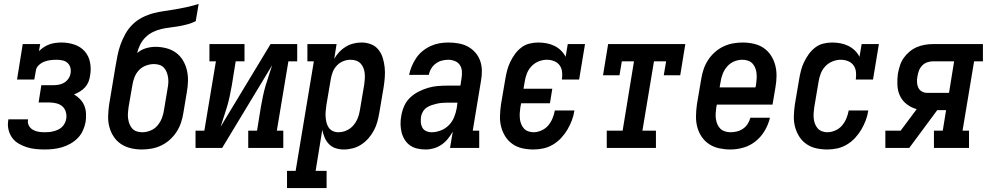

<svg xmlns="http://www.w3.org/2000/svg" viewBox="-20 -755 5040 980"><path d="M208 8Q184 8 160.5 5.5Q137 3 115.5 -4Q94 -11 74.5 -22.5Q55 -34 42 -52Q29 -70 23.5 -93Q18 -116 22 -139Q22 -141 22 -142.5Q22 -144 23 -146H123Q123 -145 123 -144.5Q123 -144 123 -143Q120 -127 127.5 -113.5Q135 -100 148 -92.5Q161 -85 176.5 -82.5Q192 -80 208 -80Q220 -80 231 -81Q242 -82 253.5 -85Q265 -88 276 -93Q287 -98 296 -106.5Q305 -115 310.5 -126Q316 -137 318 -148Q321 -166 316 -183.5Q311 -201 298.5 -212Q286 -223 268 -227.5Q250 -232 232 -232H177L191 -320H247Q261 -320 276 -322Q291 -324 305 -331.5Q319 -339 328.5 -352.5Q338 -366 340 -380Q343 -396 339 -410.5Q335 -425 324 -434.5Q313 -444 298 -447Q283 -450 268 -450Q252 -450 236.5 -448Q221 -446 205.5 -440Q190 -434 177.5 -422Q165 -410 163 -394L155 -349H67L96 -530H185L179 -494Q191 -506 205 -515Q219 -524 233.5 -529Q248 -534 263.5 -536Q279 -538 294 -538Q328 -538 359.5 -527.5Q391 -517 412 -493.5Q433 -470 439.5 -437Q446 -404 440 -370Q438 -354 432 -338.5Q426 -323 414.5 -310Q403 -297 388 -288Q373 -279 358 -273Q375 -263 389 -248.5Q403 -234 410.5 -215.5Q418 -197 419 -175.5Q420 -154 417 -133Q413 -111 403.5 -89.5Q394 -68 377.5 -51Q361 -34 340 -22Q319 -10 297 -3.5Q275 3 252.5 5.5Q230 8 208 8Z M704 8Q675 8 647.5 1.5Q620 -5 597.5 -20Q575 -35 560 -58Q545 -81 538 -108Q531 -135 532 -164Q533 -193 537 -221L555 -329Q559 -350 562 -371Q565 -392 569 -413Q574 -442 579.5 -470.5Q585 -499 595 -527Q605 -555 620 -582Q635 -609 657 -630.5Q679 -652 706.5 -666Q734 -680 763 -687.5Q792 -695 821 -699Q850 -703 879 -708Q908 -713 937 -719.5Q966 -726 994 -735L979 -647Q959 -637 937 -631Q915 -625 892.5 -621Q870 -617 848 -614.5Q826 -612 804 -607Q782 -602 760.5 -591.5Q739 -581 722.5 -564.5Q706 -548 695.5 -527Q685 -506 680 -484Q699 -501 724 -508.5Q749 -516 773 -516Q801 -516 828.5 -509Q856 -502 877.5 -486.5Q899 -471 913 -448Q927 -425 933.5 -398.5Q940 -372 939.5 -343.5Q939 -315 934 -287L916 -179Q912 -154 904 -129.5Q896 -105 881.5 -82.5Q867 -60 847 -42Q827 -24 803 -12.5Q779 -1 754 3.5Q729 8 704 8ZM706 -80Q727 -80 748 -88.5Q769 -97 783.5 -114Q798 -131 806 -151.5Q814 -172 817 -193L835 -301Q838 -316 839 -330.5Q840 -345 838 -359Q836 -373 831 -386Q826 -399 817 -409Q808 -419 794.5 -423.5Q781 -428 766 -428Q746 -428 725.5 -420.5Q705 -413 690 -397.5Q675 -382 667 -362Q659 -342 656 -322L636 -207Q634 -192 633 -177.5Q632 -163 634 -149Q636 -135 641 -122Q646 -109 655 -99Q664 -89 677.5 -84.5Q691 -80 706 -80Z M978 0V-88H1023L1082 -442H1049V-530H1228V-442H1183L1163 -318Q1158 -291 1152.5 -264.5Q1147 -238 1139.5 -212.5Q1132 -187 1123 -160.5Q1114 -134 1106 -108L1361 -530H1497V-442H1452L1393 -88H1426V0H1247V-88H1292L1312 -212Q1317 -239 1322.5 -265.5Q1328 -292 1335.5 -317.5Q1343 -343 1352 -369.5Q1361 -396 1369 -422L1114 0Z M1445 205V117H1489L1582 -442H1549V-530H1698L1686 -455Q1697 -474 1712 -490Q1727 -506 1745.5 -517Q1764 -528 1784.5 -533Q1805 -538 1825 -538Q1851 -538 1874 -529Q1897 -520 1912 -501Q1927 -482 1934 -458.5Q1941 -435 1943.5 -410.5Q1946 -386 1944 -360Q1942 -334 1938 -309L1916 -179Q1912 -156 1906 -133.5Q1900 -111 1888.5 -89.5Q1877 -68 1861 -49.5Q1845 -31 1824.5 -17.5Q1804 -4 1781 2Q1758 8 1735 8Q1713 8 1693 1.5Q1673 -5 1659 -19.5Q1645 -34 1637 -53Q1629 -72 1625 -92L1591 117H1647V205ZM1707 -80Q1728 -80 1748.5 -89Q1769 -98 1783.5 -115Q1798 -132 1806 -152Q1814 -172 1817 -193L1839 -323Q1841 -337 1842 -352Q1843 -367 1841.5 -381Q1840 -395 1835 -408Q1830 -421 1820.5 -431Q1811 -441 1797.5 -445.5Q1784 -450 1769 -450Q1750 -450 1731.5 -442.5Q1713 -435 1699 -420Q1685 -405 1678 -386.5Q1671 -368 1668 -349L1646 -219Q1644 -204 1642.5 -188.5Q1641 -173 1642 -158.5Q1643 -144 1646.5 -129.5Q1650 -115 1658 -103.5Q1666 -92 1679 -86Q1692 -80 1707 -80Z M2153 8Q2153 8 2153 8Q2153 8 2153 8Q2131 8 2110.5 3.5Q2090 -1 2073.5 -12.5Q2057 -24 2046 -41.5Q2035 -59 2030 -78.5Q2025 -98 2024.5 -120Q2024 -142 2028 -163Q2032 -188 2042.5 -212.5Q2053 -237 2072 -255.5Q2091 -274 2115 -286.5Q2139 -299 2164.5 -306.5Q2190 -314 2215 -316Q2240 -318 2265 -318H2330L2336 -357Q2339 -374 2337.5 -392Q2336 -410 2327 -423.5Q2318 -437 2301.5 -443.5Q2285 -450 2268 -450Q2251 -450 2234.5 -445.5Q2218 -441 2204 -430.5Q2190 -420 2181 -405Q2172 -390 2169 -373H2068Q2073 -396 2082 -417.5Q2091 -439 2104.5 -459Q2118 -479 2137 -494.5Q2156 -510 2178 -520Q2200 -530 2222.5 -534Q2245 -538 2268 -538Q2294 -538 2320 -533.5Q2346 -529 2367.5 -517.5Q2389 -506 2405.5 -487.5Q2422 -469 2430.5 -445.5Q2439 -422 2439.5 -395.5Q2440 -369 2435 -342L2393 -88H2426V0H2277L2291 -83Q2280 -64 2266 -46.5Q2252 -29 2233.5 -16.5Q2215 -4 2194.5 2Q2174 8 2153 8ZM2183 -80Q2206 -80 2229.5 -89Q2253 -98 2270.5 -115.5Q2288 -133 2297.5 -156Q2307 -179 2311 -202L2315 -231H2265Q2251 -231 2237.5 -230Q2224 -229 2210.5 -226Q2197 -223 2183.5 -218.5Q2170 -214 2158 -206Q2146 -198 2138.5 -185Q2131 -172 2129 -159Q2127 -145 2128 -130.5Q2129 -116 2135.5 -104Q2142 -92 2155 -86Q2168 -80 2183 -80Z M2703 8Q2674 8 2646.5 2Q2619 -4 2596.5 -19.5Q2574 -35 2559.5 -58Q2545 -81 2538 -107.5Q2531 -134 2532 -163.5Q2533 -193 2537 -221L2559 -351Q2563 -374 2568.5 -395.5Q2574 -417 2584 -438Q2594 -459 2608 -478.5Q2622 -498 2641 -512.5Q2660 -527 2682.5 -532.5Q2705 -538 2727 -538Q2749 -538 2770 -534Q2791 -530 2809.5 -521Q2828 -512 2843 -497.5Q2858 -483 2867 -465L2878 -530H2966L2936 -349H2848Q2851 -368 2849 -387.5Q2847 -407 2836.5 -421.5Q2826 -436 2808.5 -443Q2791 -450 2771 -450Q2750 -450 2729 -441.5Q2708 -433 2692.5 -416.5Q2677 -400 2669 -379Q2661 -358 2658 -337L2652 -302H2799L2787 -228H2640L2636 -207Q2634 -193 2633 -178.5Q2632 -164 2633.5 -149.5Q2635 -135 2640 -122.5Q2645 -110 2653.5 -100Q2662 -90 2675.5 -85Q2689 -80 2703 -80Q2723 -80 2743.5 -89Q2764 -98 2778 -114.5Q2792 -131 2800 -150.5Q2808 -170 2812 -191H2912Q2908 -165 2899 -141Q2890 -117 2876.5 -94Q2863 -71 2844.5 -51Q2826 -31 2802.5 -17Q2779 -3 2753.5 2.5Q2728 8 2703 8Z M3077 0V-88H3158L3216 -442H3154L3142 -371H3058L3084 -530H3478L3452 -371H3368L3380 -442H3318L3259 -88H3328V0Z M3708 8Q3679 8 3651 2Q3623 -4 3600 -19Q3577 -34 3561.5 -57Q3546 -80 3539 -106.5Q3532 -133 3532.5 -162.5Q3533 -192 3537 -221L3559 -351Q3563 -376 3571 -400.5Q3579 -425 3593.5 -447.5Q3608 -470 3628 -488Q3648 -506 3672 -517.5Q3696 -529 3721 -533.5Q3746 -538 3771 -538Q3800 -538 3828 -531.5Q3856 -525 3878 -510Q3900 -495 3915 -472Q3930 -449 3937 -422Q3944 -395 3943.5 -366Q3943 -337 3938 -309L3923 -221H3639L3636 -207Q3634 -192 3633 -177.5Q3632 -163 3634 -148.5Q3636 -134 3641.5 -121Q3647 -108 3656.5 -98.5Q3666 -89 3680 -84.5Q3694 -80 3708 -80Q3725 -80 3741.5 -84Q3758 -88 3772.5 -98Q3787 -108 3796.5 -123Q3806 -138 3810 -154H3910Q3902 -120 3884 -89Q3866 -58 3838 -35Q3810 -12 3776 -2Q3742 8 3708 8ZM3836 -309 3839 -323Q3841 -338 3842 -352.5Q3843 -367 3841.5 -381Q3840 -395 3835 -408Q3830 -421 3820.5 -431Q3811 -441 3797.5 -445.5Q3784 -450 3769 -450Q3748 -450 3727.5 -441.5Q3707 -433 3692 -416Q3677 -399 3669 -378.5Q3661 -358 3658 -337L3653 -309Z M4203 8Q4174 8 4146.5 2Q4119 -4 4096.5 -19.5Q4074 -35 4059.5 -58Q4045 -81 4038 -107.5Q4031 -134 4032 -163.5Q4033 -193 4037 -221L4059 -351Q4063 -374 4068.5 -395.5Q4074 -417 4084 -438Q4094 -459 4108 -478.5Q4122 -498 4141 -512.5Q4160 -527 4182.5 -532.5Q4205 -538 4227 -538Q4249 -538 4270 -534Q4291 -530 4309.5 -521Q4328 -512 4343 -497.5Q4358 -483 4367 -465L4378 -530H4466L4436 -349H4348Q4351 -368 4349 -387.5Q4347 -407 4336.5 -421.5Q4326 -436 4308.5 -443Q4291 -450 4271 -450Q4250 -450 4229 -441.5Q4208 -433 4192.5 -416.5Q4177 -400 4169 -379Q4161 -358 4158 -337L4136 -207Q4134 -193 4133 -178.5Q4132 -164 4133.5 -149.5Q4135 -135 4140 -122.5Q4145 -110 4153.5 -100Q4162 -90 4175.5 -85Q4189 -80 4203 -80Q4223 -80 4243.5 -89Q4264 -98 4278 -114.5Q4292 -131 4300 -150.5Q4308 -170 4312 -191H4412Q4408 -165 4399 -141Q4390 -117 4376.5 -94Q4363 -71 4344.5 -51Q4326 -31 4302.5 -17Q4279 -3 4253.5 2.5Q4228 8 4203 8Z M4499 0V-88H4577L4659 -198Q4632 -205 4609 -222.5Q4586 -240 4574 -265Q4562 -290 4560.5 -320Q4559 -350 4563 -379Q4567 -400 4573.5 -420.5Q4580 -441 4592.5 -459Q4605 -477 4622.5 -491.5Q4640 -506 4660 -514.5Q4680 -523 4701 -526.5Q4722 -530 4742 -530H4997V-442H4952L4893 -88H4926V0H4747V-88H4792L4809 -193H4764L4621 0ZM4713 -281H4824L4850 -442H4742Q4728 -442 4713 -437Q4698 -432 4687 -420.5Q4676 -409 4670.5 -394.5Q4665 -380 4663 -366Q4660 -351 4660.5 -336Q4661 -321 4667 -308Q4673 -295 4685.5 -288Q4698 -281 4713 -281Z"/></svg>

Font: Iosevka Slab Semibold Oblique
Style: Regular
Weight: 600
Italic angle: -9°
Monospace: yes
Designer: Belleve Invis
Foundry: Belleve Invis
Version: Version 11.1.1; ttfautohint (v1.8.3)